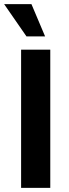

<svg xmlns="http://www.w3.org/2000/svg" viewBox="-34 -908 332 928"><path d="M209 0H68V-668H209ZM184 -732H94L-14 -888H118Z"/></svg>

Font: Gantari
Style: Bold
Weight: 700
Designer: Anugrah Pasau
Foundry: Lafontype
Version: Version 1.000